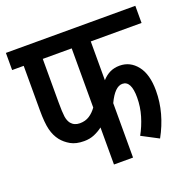

<svg xmlns="http://www.w3.org/2000/svg" viewBox="-114 -732 832 842"><g transform="rotate(-20 302.0 -311.0)"><path d="M367 -542V-361Q384 -380 404 -389.5Q424 -399 449 -399Q498 -399 530 -358.5Q562 -318 562 -242Q562 -189 548 -138Q534 -87 507 -38L429 -79Q449 -115 461.5 -156.5Q474 -198 474 -242Q474 -320 433 -320Q398 -320 367 -254V0H278V-173Q260 -159 238.5 -150Q217 -141 191 -141Q153 -141 128.5 -155Q104 -169 88 -189Q70 -212 62 -244Q54 -276 54 -335V-542H0V-622H604V-542ZM143 -542V-340Q143 -293 146 -272.5Q149 -252 159 -239Q174 -221 200 -221Q226 -221 245 -233.5Q264 -246 278 -266V-542Z"/></g></svg>

Font: Noto Sans ExtraCondensed Medium
Style: Regular
Weight: 500
Width: 2
Designer: Monotype Design Team
Foundry: Monotype Imaging Inc.
Version: Version 2.013; ttfautohint (v1.8.4.7-5d5b)